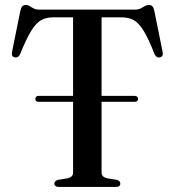

<svg xmlns="http://www.w3.org/2000/svg" viewBox="-20 -738 690 758"><path d="M119.5 -348Q119.5 -353 123 -356.2Q126.5 -359.5 132.5 -359.5H511.5Q518 -359.5 521.5 -356.2Q525 -353 525 -348Q525 -342 521.5 -339Q518 -336 511.5 -336H132.5Q126 -336 122.8 -339Q119.5 -342 119.5 -348ZM136 -700H512Q526 -700 535.5 -704.8Q545 -709.5 552.2 -714Q559.5 -718.5 566.5 -718.5Q576 -718.5 581 -713.8Q586 -709 589 -696.5L622 -533Q624 -524 621.2 -518.5Q618.5 -513 611.5 -511.5Q605 -510 599.8 -513Q594.5 -516 590.5 -523.5Q566 -586 546.8 -617Q527.5 -648 507.5 -658.8Q487.5 -669.5 460.5 -669.5H381V-56.5Q381 -47.5 386.8 -42Q392.5 -36.5 403.5 -34L441 -28Q455 -24 455 -13Q455 0 437.5 0H212.5Q203 0 198.8 -3.8Q194.5 -7.5 194.5 -13Q194.5 -24 209 -28L246.5 -34Q257.5 -36.5 263 -42Q268.5 -47.5 268.5 -56.5V-669.5H189Q162 -669.5 142 -658.2Q122 -647 103 -616Q84 -585 59 -523.5Q55.5 -516 50 -513Q44.5 -510 38 -511.5Q31 -513 28.2 -518.5Q25.5 -524 27.5 -533L60.5 -696.5Q63.5 -709 68.8 -713.8Q74 -718.5 83 -718.5Q90.5 -718.5 97 -714Q103.5 -709.5 112.8 -704.8Q122 -700 136 -700Z"/></svg>

Font: Fraunces 60pt
Style: Regular
Weight: 400
Version: Version 1.000;[b76b70a41]